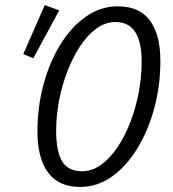

<svg xmlns="http://www.w3.org/2000/svg" viewBox="-20 -729 682 759"><path d="M297 10Q212 10 170 -47Q128 -104 128 -209Q128 -306 152 -395Q176 -484 219 -553.5Q262 -623 320 -663.5Q378 -704 445 -704Q531 -704 572.5 -648Q614 -592 614 -488Q614 -391 590 -302Q566 -213 523 -142.5Q480 -72 422.5 -31Q365 10 297 10ZM305 -52Q344 -52 379.5 -77.5Q415 -103 444.5 -147Q474 -191 495.5 -247Q517 -303 528.5 -364Q540 -425 540 -485Q540 -642 437 -642Q397 -642 361.5 -616.5Q326 -591 297 -547Q268 -503 246.5 -447.5Q225 -392 213.5 -331.5Q202 -271 202 -212Q202 -131 225.5 -91.5Q249 -52 305 -52ZM112 -499 72 -515 157 -709 214 -688Z"/></svg>

Font: Ubuntu Sans Condensed
Style: Italic
Weight: 400
Width: 3
Italic angle: -13.5°
Designer: Dalton Maag Ltd
Foundry: Dalton Maag Ltd
Version: Version 1.006; ttfautohint (v1.8.4.7-5d5b)